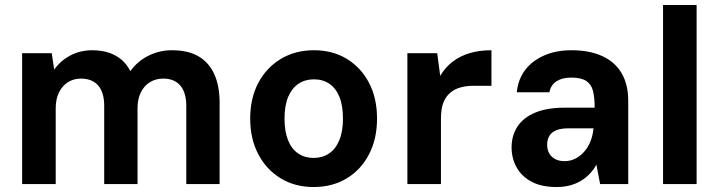

<svg xmlns="http://www.w3.org/2000/svg" viewBox="-20 -740 2890 772"><path d="M69 0V-526H188L198 -460Q222 -495 262 -516.5Q302 -538 351 -538Q387 -538 416.5 -528.5Q446 -519 468 -500.5Q490 -482 504 -454Q533 -494 577 -516Q621 -538 671 -538Q737 -538 779 -513Q821 -488 842 -441Q863 -394 863 -327V0H729V-314Q729 -368 705 -396Q681 -424 636 -424Q607 -424 583.5 -410Q560 -396 546.5 -369Q533 -342 533 -305V0H399V-314Q399 -368 375 -396Q351 -424 305 -424Q277 -424 254 -410Q231 -396 217.5 -369Q204 -342 204 -305V0Z M1241 12Q1166 12 1108.5 -23Q1051 -58 1018.5 -120Q986 -182 986 -263Q986 -345 1018.5 -406.5Q1051 -468 1109 -503Q1167 -538 1242 -538Q1318 -538 1375 -503Q1432 -468 1464 -406.5Q1496 -345 1496 -263Q1496 -182 1464 -120Q1432 -58 1374.5 -23Q1317 12 1241 12ZM1241 -105Q1276 -105 1302.5 -122.5Q1329 -140 1344 -175.5Q1359 -211 1359 -263Q1359 -316 1344.5 -351Q1330 -386 1304 -403.5Q1278 -421 1242 -421Q1207 -421 1180.5 -403.5Q1154 -386 1139 -351Q1124 -316 1124 -263Q1124 -211 1138.5 -175.5Q1153 -140 1179.5 -122.5Q1206 -105 1241 -105Z M1618 0V-526H1738L1750 -435Q1770 -469 1800 -492Q1830 -515 1869 -526.5Q1908 -538 1956 -538V-395H1883Q1857 -395 1833.5 -389Q1810 -383 1791.5 -368Q1773 -353 1763 -328Q1753 -303 1753 -264V0Z M2218 12Q2157 12 2117 -9.5Q2077 -31 2057 -67.5Q2037 -104 2037 -147Q2037 -195 2060.5 -231Q2084 -267 2131.5 -287Q2179 -307 2250 -307H2371Q2371 -349 2364 -375.5Q2357 -402 2336.5 -415Q2316 -428 2277 -428Q2241 -428 2218 -413.5Q2195 -399 2189 -369H2058Q2063 -421 2091.5 -458.5Q2120 -496 2168 -517Q2216 -538 2278 -538Q2350 -538 2401.5 -514.5Q2453 -491 2479.5 -445.5Q2506 -400 2506 -335V0H2393L2378 -78Q2367 -58 2351.5 -41.5Q2336 -25 2316 -13Q2296 -1 2271.5 5.5Q2247 12 2218 12ZM2250 -92Q2273 -92 2293 -102Q2313 -112 2328.5 -129.5Q2344 -147 2353.5 -170Q2363 -193 2366 -220V-224H2265Q2235 -224 2216 -216Q2197 -208 2188.5 -193Q2180 -178 2180 -159Q2180 -138 2188.5 -123Q2197 -108 2213 -100Q2229 -92 2250 -92Z M2646 0V-720H2781V0Z"/></svg>

Font: DM Sans 9pt
Style: Bold
Weight: 700
Version: Version 4.004;gftools[0.9.30]